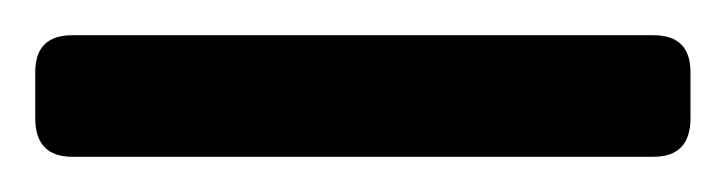

<svg xmlns="http://www.w3.org/2000/svg" viewBox="-20 23 412 109"><path d="M351 112H21Q0 112 0 90V64Q0 43 21 43H351Q372 43 372 64V90Q372 112 351 112Z"/></svg>

Font: Rajdhani
Style: Bold
Weight: 700
Designer: Satya Rajpurohit, Jyotish Sonowal
Foundry: Indian Type Foundry
Version: Version 1.201 February 1, 2022